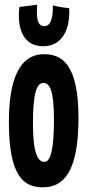

<svg xmlns="http://www.w3.org/2000/svg" viewBox="-20 -786 374 822"><path d="M316 -280C316 -518 241 -554 168 -554C93 -554 18 -498 18 -264C18 -30 82 16 164 16C247 16 316 -42 316 -280ZM211 -276C211 -151 198 -93 170 -93C142 -93 121 -130 121 -257C121 -383 136 -431 166 -431C192 -431 211 -401 211 -276ZM276 -751C276 -751 234 -755 206 -763C208 -713 198 -674 170 -674C134 -674 137 -724 139 -766L63 -756C52 -661 81 -588 165 -588C256 -588 281 -677 276 -751Z"/></svg>

Font: Mouse Memoirs
Style: Regular
Weight: 400
Designer: Astigmatic (AOETI)
Foundry: Astigmatic (AOETI)
Version: Version 1.000